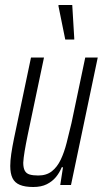

<svg xmlns="http://www.w3.org/2000/svg" viewBox="-20 -740 411 768"><path d="M113 8Q80 8 59.5 -0.5Q39 -9 30 -27.5Q21 -46 21 -76Q21 -97 25 -124.5Q29 -152 36 -186L104 -510H156L91 -201Q83 -162 78.5 -135Q74 -108 73 -89Q73 -69 79 -57.5Q85 -46 98.5 -42Q112 -38 133 -38Q166 -38 187.5 -55Q209 -72 223 -101.5Q237 -131 246.5 -168.5Q256 -206 266 -248L321 -510H371L264 0H221L232 -71H227Q218 -49 203.5 -31.5Q189 -14 167 -3Q145 8 113 8ZM241 -582 214 -715V-720H269L277 -587V-582Z"/></svg>

Font: Saira ExtraCondensed Light
Style: Italic
Weight: 300
Width: 2
Italic angle: -12°
Designer: Hector Gatti with collaboration of the Omnibus-Type team
Foundry: Omnibus-Type
Version: Version 1.101